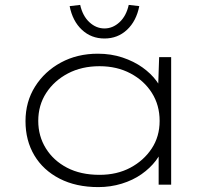

<svg xmlns="http://www.w3.org/2000/svg" viewBox="-20 -753 872 783"><path d="M381 10Q290 10 223 -24.5Q156 -59 120 -119.5Q84 -180 84 -259Q84 -338 123 -400Q162 -462 228.5 -498Q295 -534 379 -534Q433 -534 479.5 -518.5Q526 -503 561 -478Q596 -453 618.5 -422.5Q641 -392 648 -361L624 -371L629 -520H678V0H627V-143L646 -165Q640 -130 616 -98.5Q592 -67 557 -42.5Q522 -18 476.5 -4Q431 10 381 10ZM386 -40Q457 -40 511.5 -69Q566 -98 598.5 -147Q631 -196 631 -260Q631 -324 599.5 -374Q568 -424 512.5 -453.5Q457 -483 386 -483Q313 -483 257 -453.5Q201 -424 168.5 -374Q136 -324 136 -260Q136 -198 167 -148Q198 -98 253.5 -69Q309 -40 386 -40ZM406 -596Q352 -596 314 -631.5Q276 -667 264 -728L307 -733Q317 -688 344.5 -662.5Q372 -637 406 -637Q440 -637 467.5 -662.5Q495 -688 505 -733L548 -728Q536 -667 498 -631.5Q460 -596 406 -596Z"/></svg>

Font: Lexend Mega ExtraLight
Style: Regular
Weight: 250
Version: Version 1.007